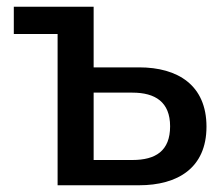

<svg xmlns="http://www.w3.org/2000/svg" viewBox="-20 -550 665 570"><path d="M21 -449H151V0H393C507 0 593 -51 593 -174C593 -297 508 -350 393 -350H258V-530H21ZM373 -275C441 -275 485 -247 485 -175C485 -102 442 -75 373 -75H258V-275Z"/></svg>

Font: Cheyenne Sans Medium
Style: Regular
Weight: 500
Designer: The Public Sans project authors (U.S. Web Design System), Libre Franklin designed by Pablo Impallari and Rodrigo Fuenzal
Foundry: The Cheyenne Sans Project Authors
Version: Version 2.007